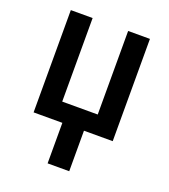

<svg xmlns="http://www.w3.org/2000/svg" viewBox="-136 -627 821 935"><g transform="rotate(20 275.0 -160.0)"><path d="M219 210V0H70V-530H183V-97H367V-530H480V0H331V210Z"/></g></svg>

Font: Lode
Style: Bold
Weight: 700
Monospace: yes
Designer: Belleve Invis
Foundry: Belleve Invis
Version: Version 29.2.0; ttfautohint (v1.8.3)